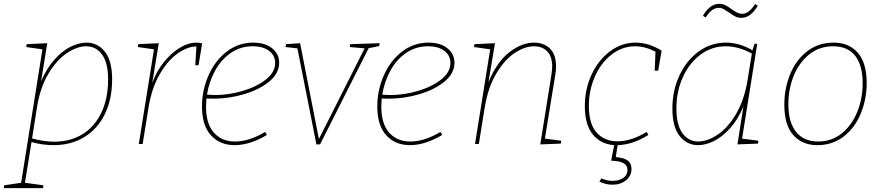

<svg xmlns="http://www.w3.org/2000/svg" viewBox="-62 -750 4595 1000"><path d="M522 -337Q522 -233 484 -155.5Q446 -78 377 -36Q308 6 217 6Q160 6 102 -10L68 202L164 215L162 230H-42L-40 215L48 202L159 -493L75 -505L77 -520L184 -525L152 -327Q181 -394 221.5 -439.5Q262 -485 305.5 -506.5Q349 -528 388 -528Q447 -528 484.5 -480.5Q522 -433 522 -337ZM105 -29Q168 -12 220 -12Q305 -12 368.5 -51.5Q432 -91 466.5 -164.5Q501 -238 501 -336Q501 -423 469.5 -466Q438 -509 387 -509Q340 -509 286.5 -473.5Q233 -438 189.5 -365Q146 -292 130 -187Z M991 -524 972 -410H955L961 -508Q916 -508 864.5 -472.5Q813 -437 770.5 -364.5Q728 -292 711 -187L681 0H661L740 -493L656 -505L658 -520L765 -525L731 -319Q754 -380 792.5 -427.5Q831 -475 875 -501.5Q919 -528 961 -528Q978 -528 991 -524Z M1013 -237Q1011 -209 1011 -195Q1011 -105 1052 -59Q1093 -13 1162 -13Q1236 -13 1319 -63L1328 -47Q1239 6 1160 6Q1083 6 1036.5 -45.5Q990 -97 990 -196Q990 -279 1023.5 -356Q1057 -433 1118 -480.5Q1179 -528 1257 -528Q1319 -528 1355.5 -498.5Q1392 -469 1392 -423Q1392 -368 1340.5 -325.5Q1289 -283 1209.5 -259.5Q1130 -236 1050 -236ZM1016 -257Q1042 -255 1058 -255Q1129 -255 1202 -276.5Q1275 -298 1323 -336Q1371 -374 1371 -422Q1371 -461 1339.5 -485Q1308 -509 1254 -509Q1191 -509 1140.5 -474.5Q1090 -440 1058.5 -382.5Q1027 -325 1016 -257Z M1762 -520 1915 -525 1913 -510 1858 -499 1605 2H1586L1487 -498L1425 -505L1428 -520L1501 -525L1599 -26L1837 -498L1760 -505Z M1926 -237Q1924 -209 1924 -195Q1924 -105 1965 -59Q2006 -13 2075 -13Q2149 -13 2232 -63L2241 -47Q2152 6 2073 6Q1996 6 1949.5 -45.5Q1903 -97 1903 -196Q1903 -279 1936.5 -356Q1970 -433 2031 -480.5Q2092 -528 2170 -528Q2232 -528 2268.5 -498.5Q2305 -469 2305 -423Q2305 -368 2253.5 -325.5Q2202 -283 2122.5 -259.5Q2043 -236 1963 -236ZM1929 -257Q1955 -255 1971 -255Q2042 -255 2115 -276.5Q2188 -298 2236 -336Q2284 -374 2284 -422Q2284 -461 2252.5 -485Q2221 -509 2167 -509Q2104 -509 2053.5 -474.5Q2003 -440 1971.5 -382.5Q1940 -325 1929 -257Z M2776 -28 2861 -17 2859 -2 2752 2 2810 -361Q2814 -391 2814 -402Q2814 -456 2788 -482.5Q2762 -509 2720 -509Q2671 -509 2618 -473.5Q2565 -438 2522 -365.5Q2479 -293 2462 -187L2432 0H2412L2491 -493L2407 -505L2409 -520L2516 -525L2482 -322Q2526 -428 2591 -478Q2656 -528 2720 -528Q2771 -528 2802.5 -497Q2834 -466 2834 -404Q2834 -381 2830 -360Z M3384 -486 3366 -382H3348L3352 -481Q3297 -509 3246 -509Q3179 -509 3123.5 -466Q3068 -423 3036.5 -351.5Q3005 -280 3005 -198Q3005 -105 3045.5 -59.5Q3086 -14 3154 -14Q3226 -14 3306 -63L3315 -47Q3233 4 3155 6L3145 68Q3190 72 3208.5 87Q3227 102 3227 129Q3227 166 3198.5 189Q3170 212 3128 212Q3093 212 3060 196L3070 179Q3099 192 3129 192Q3162 192 3184 177Q3206 162 3206 135Q3206 111 3185 99.5Q3164 88 3121 87L3137 6Q3067 1 3025.5 -49.5Q2984 -100 2984 -197Q2984 -286 3019.5 -362Q3055 -438 3115.5 -483Q3176 -528 3248 -528Q3317 -528 3384 -486Z M3803 -28 3888 -17 3886 -2 3779 2 3810 -196Q3782 -128 3741 -82.5Q3700 -37 3656.5 -15.5Q3613 6 3574 6Q3515 6 3477.5 -42Q3440 -90 3440 -185Q3440 -278 3476.5 -356.5Q3513 -435 3576.5 -481.5Q3640 -528 3719 -528Q3789 -528 3857 -488L3868 -522H3882ZM3832 -335 3854 -471Q3784 -509 3718 -509Q3645 -509 3586.5 -465.5Q3528 -422 3494.5 -348Q3461 -274 3461 -186Q3461 -99 3492.5 -56Q3524 -13 3575 -13Q3622 -13 3675.5 -48.5Q3729 -84 3772 -157Q3815 -230 3832 -335ZM3735 -685Q3717 -697 3706 -703Q3695 -709 3681 -709Q3663 -709 3646.5 -697Q3630 -685 3613 -659L3599 -668Q3636 -730 3683 -730Q3701 -730 3715.5 -723Q3730 -716 3749 -702Q3766 -690 3778 -684Q3790 -678 3804 -678Q3821 -678 3837 -690Q3853 -702 3871 -729L3885 -720Q3847 -657 3800 -657Q3782 -657 3768 -664Q3754 -671 3735 -685Z M4452 -318Q4452 -235 4422 -160.5Q4392 -86 4333.5 -40Q4275 6 4195 6Q4116 6 4069.5 -46.5Q4023 -99 4023 -205Q4023 -288 4053 -362.5Q4083 -437 4141.5 -482.5Q4200 -528 4280 -528Q4360 -528 4406 -475Q4452 -422 4452 -318ZM4044 -208Q4044 -114 4084 -63.5Q4124 -13 4199 -13Q4270 -13 4322.5 -55.5Q4375 -98 4403 -167.5Q4431 -237 4431 -315Q4431 -410 4392 -459.5Q4353 -509 4277 -509Q4205 -509 4152 -466Q4099 -423 4071.5 -354Q4044 -285 4044 -208Z"/></svg>

Font: Bitter Pro Thin
Style: Italic
Weight: 250
Italic angle: -9°
Designer: Sol Matas, and Bitter project Authors
Foundry: Sol Matas
Version: Version 1.010